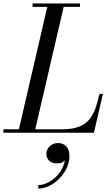

<svg xmlns="http://www.w3.org/2000/svg" viewBox="-65 -770 647 1114"><path d="M480 0H-45V-20H44.6L209.4 -730H124V-750H399V-730H304.4L139.6 -20H295Q318.4 -20 338.4 -22.2Q358.5 -24.4 375.1 -29.2Q391.8 -34.1 405.6 -40.2Q419.4 -46.2 430.9 -55.7Q442.4 -65.1 451.5 -74.8Q460.6 -84.4 468.4 -98.1Q476.1 -111.8 482 -124.6Q487.9 -137.5 493.4 -155.1Q499 -172.6 503.1 -188.3Q507.2 -204 512 -225H532ZM204 122Q204 109.8 209.2 98.4Q214.4 87 223.2 78.6Q232 70.1 244.6 65.1Q257.1 60 271 60Q301.6 60 319.8 79.4Q338 98.8 338 137Q338 159 330.8 182Q323.6 205 311.1 225.5Q298.6 246 281.2 264.2Q263.8 282.4 244 295.6Q224.2 308.8 201.6 316.4Q179 324 157 324V304Q175.1 304 195.1 297.1Q215 290.2 233.9 277.2Q252.8 264.1 268.7 246.9Q284.6 229.6 295.9 207.2Q307.2 184.9 311 161Q302.2 169.8 292 173.9Q281.8 178 266 178Q250.4 178 238.2 173.5Q226.1 169 218.8 161.2Q211.5 153.4 207.8 143.4Q204 133.5 204 122Z"/></svg>

Font: Bodoni* 11
Style: Italic
Weight: 400
Italic angle: -13°
Version: Version 1.002